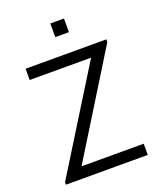

<svg xmlns="http://www.w3.org/2000/svg" viewBox="-164 -1023 943 1126"><g transform="rotate(-20 307.0 -460.0)"><path d="M287 -834.7V-920H372.3V-834.7ZM50 0V-15.7L443.3 -649.7H60V-720H564V-703L172.7 -70H560.7V0Z"/></g></svg>

Font: Manrope ExtraLight
Style: Regular
Weight: 200
Designer: Mikhail Sharanda
Foundry: Mikhail Sharanda
Version: Version 4.505